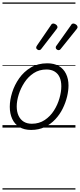

<svg xmlns="http://www.w3.org/2000/svg" viewBox="-20 -1030 646 1550"><path d="M231 19Q175 19 136.5 -4.5Q98 -28 78.5 -70.5Q59 -113 59 -168Q59 -222 78 -283Q97 -344 135 -398Q173 -452 229.5 -485.5Q286 -519 362 -519Q417 -519 455 -497Q493 -475 513 -434Q533 -393 533 -340Q533 -298 521.5 -250Q510 -202 486.5 -154Q463 -106 426.5 -67Q390 -28 341.5 -4.5Q293 19 231 19ZM237 -31Q296 -31 341 -61Q386 -91 415.5 -137.5Q445 -184 460 -236.5Q475 -289 475 -333Q475 -376 461.5 -406Q448 -436 421 -452.5Q394 -469 355 -469Q297 -469 252.5 -440Q208 -411 177.5 -364.5Q147 -318 131 -266.5Q115 -215 115 -171Q115 -128 129.5 -96.5Q144 -65 171 -48Q198 -31 237 -31ZM295 -625Q289 -625 280.5 -631Q272 -637 272 -645Q272 -649 273.5 -653Q275 -657 279 -663L390 -825Q394 -833 399 -836.5Q404 -840 411 -840Q416 -840 424.5 -836Q433 -832 438.5 -825.5Q444 -819 444 -811Q444 -806 441.5 -802.5Q439 -799 436 -794L314 -636Q309 -629 304 -627Q299 -625 295 -625ZM452 -625Q446 -625 438 -631Q430 -637 430 -645Q430 -649 431 -653Q432 -657 437 -663L552 -825Q556 -833 561 -836.5Q566 -840 573 -840Q578 -840 586.5 -836Q595 -832 600.5 -825.5Q606 -819 606 -811Q606 -806 603.5 -802.5Q601 -799 598 -794L471 -636Q466 -629 461.5 -627Q457 -625 452 -625ZM0 490H589V500H0ZM0 -20H589V0H0ZM0 -505H589V-500H0ZM0 -1010H589V-1000H0Z"/></svg>

Font: Playwrite AU TAS Guides
Style: Regular
Weight: 400
Designer: Veronika Burian, José Scaglione
Foundry: TypeTogether
Version: Version 1.003